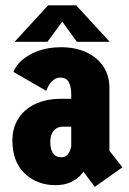

<svg xmlns="http://www.w3.org/2000/svg" viewBox="-20 -691 490 728"><path d="M339.4 17.6 264.4 -82.6 350 -176.8 444.1 -56.6ZM253.1 -158.1 319.3 -83.4Q314.2 -68.4 304.5 -51.9Q294.9 -35.4 279.8 -21.1Q264.7 -6.8 242.6 2.1Q220.5 11 190.1 11Q121 11 74 -33Q27 -77 27 -159.1Q27 -195.3 40.2 -224.2Q53.4 -253.2 77.5 -273.7Q101.6 -294.1 135.4 -305.3Q169.1 -316.4 210.1 -316.4H264.6V-210.7H218.9Q203.9 -210.7 193.1 -203.8Q182.4 -196.9 176.5 -184Q170.7 -171 170.7 -153.1Q170.7 -133.7 175.6 -120.8Q180.4 -107.8 189.7 -101.2Q199 -94.7 211.9 -94.7Q225.9 -94.7 234.4 -102.9Q242.9 -111.1 247.4 -125.4Q251.9 -139.7 253.1 -158.1ZM212.3 -512Q252.7 -512 286 -501.2Q319.2 -490.5 343.8 -470.2Q368.3 -449.9 381.6 -421.8Q394.9 -393.6 394.9 -358.7V-83.9L250.1 -108.3V-333.6Q250.1 -347.6 247.8 -359.4Q245.5 -371.1 240.8 -379.5Q236.1 -387.9 228.3 -392.3Q220.6 -396.7 209.3 -396.7Q193.9 -396.7 183.1 -388.2Q172.4 -379.7 165.6 -368.2Q158.8 -356.7 155.3 -346.6L30.9 -418.3Q39.9 -442.6 64.7 -464Q89.5 -485.4 127.1 -498.7Q164.6 -512 212.3 -512ZM395.9 -532.6H271.4L216.1 -609L159.9 -532.6H35.4L162.4 -670.7H268.9Z"/></svg>

Font: League Mono Thin Condensed
Style: Regular
Weight: 100
Width: 1
Designer: Tyler Finck
Foundry: The League of Moveable Type / Tyler Finck
Version: Version 2.300;RELEASE